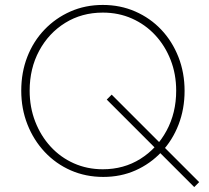

<svg xmlns="http://www.w3.org/2000/svg" viewBox="-20 -706 847 777"><path d="M398 10Q327 10 266.5 -16.5Q206 -43 161 -91Q116 -139 91 -202.5Q66 -266 66 -339Q66 -413 90.5 -476Q115 -539 160 -586Q205 -633 265 -659.5Q325 -686 396 -686Q467 -686 527.5 -659.5Q588 -633 632.5 -586Q677 -539 702 -475.5Q727 -412 727 -338Q727 -265 702.5 -201.5Q678 -138 633 -90.5Q588 -43 528.5 -16.5Q469 10 398 10ZM396 -21Q481 -21 548 -63Q615 -105 654 -177Q693 -249 693 -339Q693 -406 670.5 -463.5Q648 -521 608 -564Q568 -607 514 -631Q460 -655 396 -655Q311 -655 244 -613.5Q177 -572 138.5 -500.5Q100 -429 100 -339Q100 -272 122.5 -214Q145 -156 185 -112.5Q225 -69 279 -45Q333 -21 396 -21ZM766 51 412 -303 432 -323 786 31Z"/></svg>

Font: Marine Company Thin
Style: Regular
Weight: 100
Designer: Rodrigo Fuenzalida
Foundry: fragTYPE
Version: Version 1.000